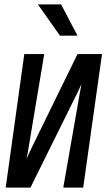

<svg xmlns="http://www.w3.org/2000/svg" viewBox="-20 -827 495 877"><path d="M259 -807H153L254 -664H334ZM335 -406C339 -415 345 -428 352 -443C349 -425 346 -410 344 -399L269 30H360L446 -580H334L129 -161C122 -146 111 -124 101 -101C106 -124 110 -146 112 -161L182 -580H91L6 30H119Z"/></svg>

Font: Smiley Sans Oblique
Style: Regular
Weight: 400
Italic angle: -8°
Designer: oooooohmygosh, Nagisa Chen, Janine Sui, Heda Shi, Jian Li
Foundry: atelierAnchor
Version: Version 2.0.1